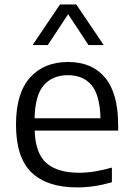

<svg xmlns="http://www.w3.org/2000/svg" viewBox="-20 -828 590 858"><path d="M324.5 9.5Q190.5 9.5 121 -57.2Q51.5 -124 51.5 -271Q51.5 -411 113.8 -481Q176 -551 284.5 -551Q391.5 -551 449.8 -480.8Q508 -410.5 508 -269V-244.5H135Q138 -143 187.2 -99.5Q236.5 -56 334.5 -56Q368 -56 404.2 -62Q440.5 -68 480 -79V-13.5Q438 -1.5 400 4Q362 9.5 324.5 9.5ZM283.5 -492Q215 -492 176 -447.5Q137 -403 134.5 -299.5H429Q426.5 -402.5 389.2 -447.2Q352 -492 283.5 -492ZM125.5 -626.5 248 -808H321L443.5 -626.5H375.5L284.5 -764.5L193.5 -626.5Z"/></svg>

Font: Encode Sans SemiExpanded SemiExpanded
Style: Regular
Weight: 400
Width: 6
Designer: Multiple Designers
Foundry: Impallari Type
Version: Version 3.000; ttfautohint (v1.8.3) -l 8 -r 50 -G 200 -x 14 